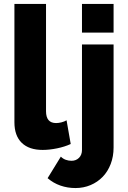

<svg xmlns="http://www.w3.org/2000/svg" viewBox="-20 -750 649 972"><path d="M362 202Q322 202 286 189.5Q250 177 221 152L288 43Q299 54 313 59Q327 64 342 64Q365 64 380 49Q395 34 395 9V-525H555V-3Q555 42 540.5 80Q526 118 500 145Q474 172 438.5 187Q403 202 362 202ZM395 -585V-730H555V-585ZM53 -730H213V-187Q213 -127 264 -127Q276 -127 290.5 -130.5Q305 -134 317 -141L338 -21Q308 -7 269 1Q230 9 196 9Q127 9 90 -27Q53 -63 53 -131Z"/></svg>

Font: Oxford Sans
Style: Regular
Weight: 800
Designer: Matt McInerney, Pablo Impallari, Rodrigo Fuenzalida
Foundry: Matt McInerney, Pablo Impallari, Rodrigo Fuenzalida
Version: Version 3.000g; ttfautohint (v1.5) -l 8 -r 28 -G 28 -x 14 -D